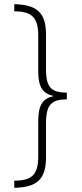

<svg xmlns="http://www.w3.org/2000/svg" viewBox="-20 -735 389 914"><path d="M48 125V159C153 157 199 121 199 15V-148C199 -241 228 -261 298 -262V-294C226 -295 199 -316 199 -405V-573C199 -678 151 -713 48 -715V-681C131 -681 162 -653 162 -565V-395C162 -322 183 -290 234 -278V-277C183 -266 162 -234 162 -158V9C162 97 132 125 48 125Z"/></svg>

Font: Noto Sans Hebrew ExtraCondensed ExtraLight
Style: Regular
Weight: 200
Width: 2
Designer: Monotype Design Team
Foundry: Monotype Imaging Inc.
Version: Version 2.004